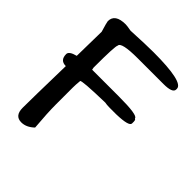

<svg xmlns="http://www.w3.org/2000/svg" viewBox="-199 -842 957 957"><g transform="rotate(45 279.5 -364.0)"><path d="M132.4 -720.9Q142.9 -720.9 171.2 -715.6Q277.2 -720.9 328.1 -720.9Q539.6 -720.9 539.6 -674.3V-669.1Q539.6 -643.6 475.3 -643.6H295Q178.9 -643.6 178.9 -617.7Q171.2 -606.2 171.2 -460.4V-455.2L173.6 -442.7H361.6Q495.9 -442.7 495.9 -422.1Q503.6 -419.2 503.6 -406.2V-393.8Q503.6 -372.7 415.8 -370.3H369.3Q348.7 -370.3 336.2 -373.1Q171.2 -369.3 171.2 -360.2Q168.3 -331.9 168.3 -311.3V-192.8Q168.3 -132.9 176.5 -37.9Q144.8 -7.2 109.4 -7.2Q62.8 -7.2 62.8 -63.8Q62.8 -120.9 68.1 -362.6Q26.9 -362.6 26.9 -406.2Q26.9 -426.4 70.5 -437.4Q70.5 -478.2 73.4 -610.1Q57.6 -662.8 57.6 -669.1Q57.6 -720.9 132.4 -720.9Z"/></g></svg>

Font: Namteng
Style: Regular
Weight: 400
Designer: Khon Soe Zaw Thu
Foundry: MPUA
Version: Version 1.03 June 17, 2016